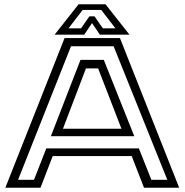

<svg xmlns="http://www.w3.org/2000/svg" viewBox="-20 -878 863 898"><path d="M5 0 282 -700H541L818 0H653.5L596 -148H226.5L169.5 0ZM64.5 -37H139L196.5 -184H629.5L688 -37H762.5L511.5 -661.5H312ZM218 -241 356.5 -598H465.5L608 -241ZM274.5 -276H548L439 -558H382ZM347.5 -858H473.5L585.5 -716H447L410.5 -770L374 -716H235.5ZM366.5 -831.5 300.5 -745.5H359L398 -801.5H422L461 -745.5H520L453.5 -831.5Z"/></svg>

Font: Tourney Expanded
Style: Regular
Weight: 400
Width: 7
Designer: Tyler Finck
Foundry: Etcetera Type Co
Version: Version 1.010; ttfautohint (v1.8.3)